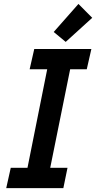

<svg xmlns="http://www.w3.org/2000/svg" viewBox="-20 -973 497 993"><path d="M35.6 -105H122.1L224.1 -614.7H133.3L157.2 -719.7H452.6L428.7 -614.7H342.8L239.7 -105H329.1L307.6 0H12.2ZM257.8 -807.6 385.7 -952.6 457 -880.9 319.8 -756.3Z"/></svg>

Font: Reddit Sans Fudge SmBold Italic
Style: Regular
Weight: 600
Italic angle: -11.25°
Designer: Stephen Hutchings
Version: Version 1.013